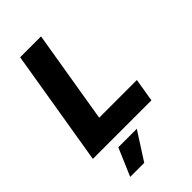

<svg xmlns="http://www.w3.org/2000/svg" viewBox="-284 -816 1133 1133"><g transform="rotate(-45 282.5 -249.0)"><path d="M7.3 0 127.9 -727.5H302.2L205.6 -145.5H520L496.1 0ZM87.9 231 162.1 57.6H316.4L205.1 231Z"/></g></svg>

Font: Inter 24pt ExtraBold
Style: Italic
Weight: 800
Italic angle: -9.3988°
Designer: Rasmus Andersson
Foundry: rsms
Version: Version 4.001;git-66647c0bb